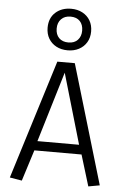

<svg xmlns="http://www.w3.org/2000/svg" viewBox="-60 -951 650 1000"><g transform="rotate(5 264.5 -451.0)"><path d="M92.8 6.3 29.3 -4.4 223.1 -627H314.5L499.5 -4.4L440.4 6.3L383.8 -179.2L412.1 -156.2H122.6L151.4 -179.2ZM149.4 -184.1 133.8 -205.6H395.5L379.9 -184.1L260.3 -594.2H272.9ZM271.5 -690.4Q237.3 -690.4 211.7 -704.1Q186 -717.8 171.6 -742.2Q157.2 -766.6 157.2 -798.8Q157.2 -849.6 189.5 -878.7Q221.7 -907.7 271.5 -907.7Q304.7 -907.7 330.3 -894Q356 -880.4 370.4 -856Q384.8 -831.5 384.8 -798.8Q384.8 -766.1 370.1 -741.7Q355.5 -717.3 329.8 -703.9Q304.2 -690.4 271.5 -690.4ZM271.5 -731.4Q302.7 -731.4 320.3 -750.2Q337.9 -769 337.9 -798.8Q337.9 -830.1 320.6 -848.4Q303.2 -866.7 271.5 -866.7Q240.7 -866.7 222.7 -848.1Q204.6 -829.6 204.6 -798.8Q204.6 -767.6 222.4 -749.5Q240.2 -731.4 271.5 -731.4Z"/></g></svg>

Font: Anaheim
Style: Regular
Weight: 400
Designer: Vernon Adams
Foundry: Vernon Adams
Version: Version 2.001